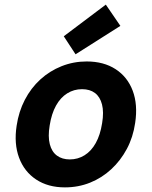

<svg xmlns="http://www.w3.org/2000/svg" viewBox="-20 -799 657 831"><path d="M261 12Q188 12 136.5 -22Q85 -56 62.5 -116.5Q40 -177 52 -255Q61 -316 87.5 -367Q114 -418 154.5 -455Q195 -492 246.5 -512.5Q298 -533 355 -533Q429 -533 480.5 -499.5Q532 -466 554.5 -406Q577 -346 565 -267Q556 -205 529 -154.5Q502 -104 461.5 -66.5Q421 -29 370 -8.5Q319 12 261 12ZM282 -109Q317 -109 346 -127Q375 -145 394.5 -180Q414 -215 422 -266Q430 -314 421.5 -347Q413 -380 391 -396.5Q369 -413 335 -413Q300 -413 271 -395Q242 -377 222.5 -342Q203 -307 195 -256Q187 -208 195.5 -175Q204 -142 226.5 -125.5Q249 -109 282 -109ZM307 -564 256 -642 438 -779 501 -687Z"/></svg>

Font: DM Sans 10pt ExtraBold
Style: Italic
Weight: 800
Italic angle: -10°
Version: Version 4.004;gftools[0.9.30]